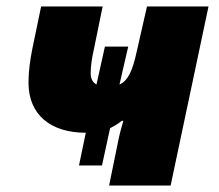

<svg xmlns="http://www.w3.org/2000/svg" viewBox="-20 -573 675 593"><path d="M317 0H507L624 -553H434L403 -417C389 -351 374 -323 349 -312L376 -429H304L278 -312C267 -318 260 -329 260 -347C260 -370 265 -399 269 -416L297 -553H107L80 -423C73 -388 68 -352 68 -318C68 -218 137 -163 245 -163L224 -62H295L320 -177C333 -184 346 -191 356 -200H361C356 -182 350 -162 346 -142Z"/></svg>

Font: Noto Sans UI Black
Style: Italic
Weight: 900
Italic angle: -372°
Designer: Monotype Design Team
Foundry: Monotype Imaging Inc.
Version: Version 1.901